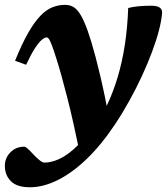

<svg xmlns="http://www.w3.org/2000/svg" viewBox="-48 -530 687 790"><path d="M59.5 -263.5 14 -280Q42.5 -350.5 68.2 -395.2Q94 -440 118.5 -465.2Q143 -490.5 168 -500.2Q193 -510 219 -510Q236.5 -510 250 -503.5Q263.5 -497 275.5 -481Q287.5 -465 299.5 -437Q312 -409.5 328.2 -356Q344.5 -302.5 364 -220.2Q383.5 -138 405 -23L284.5 119.5Q268.5 42.5 254.8 -19.2Q241 -81 228.5 -129.5Q216 -178 205.5 -216Q195 -254 185.5 -284Q173 -324 165.5 -343.5Q158 -363 153.5 -369.5Q149 -376 144 -376Q135.5 -376 123.5 -365.8Q111.5 -355.5 95.5 -331Q79.5 -306.5 59.5 -263.5ZM319 8.5 334 5Q366.5 -42.5 392 -96.5Q417.5 -150.5 436 -212Q454.5 -273.5 465.5 -344.5Q476.5 -415.5 479.5 -497Q495.5 -501.5 520 -504Q544.5 -506.5 573 -506.5Q598.5 -506.5 609.2 -498.8Q620 -491 619 -476.5Q616.5 -445.5 606 -405Q595.5 -364.5 577.8 -317Q560 -269.5 536.8 -219Q513.5 -168.5 485.2 -117.2Q457 -66 425 -18Q368 67.5 307.8 125Q247.5 182.5 188.5 211.5Q129.5 240.5 75 240.5Q21.5 240.5 -3.2 215.5Q-28 190.5 -28 152.5Q-28 120 -5.2 96.8Q17.5 73.5 52 73.5Q57 73.5 66.5 82Q76 90.5 88 104Q100.5 117.5 113.5 128.2Q126.5 139 134.5 139Q162 139 192.8 125.5Q223.5 112 256 83.2Q288.5 54.5 319 8.5Z"/></svg>

Font: Newsreader 9pt
Style: Bold Italic
Weight: 700
Italic angle: -17°
Designer: Hugues Gentile
Foundry: Production Type
Version: Version 1.003